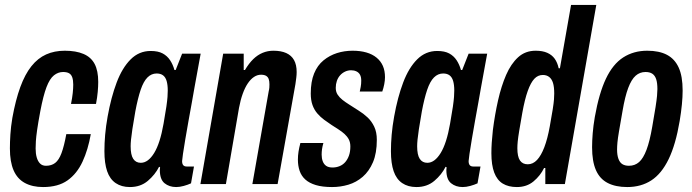

<svg xmlns="http://www.w3.org/2000/svg" viewBox="-20 -744 2798 776"><path d="M154 12Q111 12 80.5 -4.5Q50 -21 35 -55.5Q20 -90 20 -144Q20 -170 22 -201Q24 -232 30 -268Q43 -340 62 -392Q81 -444 107 -476.5Q133 -509 166.5 -524Q200 -539 242 -539Q287 -539 317.5 -526Q348 -513 362.5 -485.5Q377 -458 377 -413Q377 -395 375 -372.5Q373 -350 368 -324H267Q272 -349 274 -368Q276 -387 276 -402Q276 -420 272 -431.5Q268 -443 259 -448Q250 -453 235 -453Q215 -453 198 -439.5Q181 -426 168 -392Q155 -358 143 -295Q134 -247 130 -218.5Q126 -190 125 -173.5Q124 -157 124 -144Q124 -123 128.5 -107.5Q133 -92 142 -83Q151 -74 166 -74Q188 -74 203 -85.5Q218 -97 228.5 -125Q239 -153 248 -202H347Q336 -139 313.5 -90.5Q291 -42 253 -15Q215 12 154 12Z M505 12Q471 12 447.5 -4Q424 -20 413 -52Q402 -84 402 -133Q402 -165 405 -199.5Q408 -234 415 -273Q429 -351 451.5 -410.5Q474 -470 508 -504Q542 -538 589 -538Q619 -538 637.5 -528Q656 -518 667.5 -500.5Q679 -483 685 -461H690L716 -527H791L766 -390Q762 -366 755.5 -330.5Q749 -295 742 -256Q735 -217 729 -181.5Q723 -146 719.5 -122Q716 -98 716 -93Q716 -82 720.5 -76.5Q725 -71 735 -71H764L752 -3Q739 3 722.5 7.5Q706 12 692 12Q664 12 645 -3.5Q626 -19 626 -57Q626 -59 626.5 -62Q627 -65 627 -68L623 -70Q607 -38 577.5 -13Q548 12 505 12ZM549 -86Q564 -86 577.5 -96Q591 -106 603 -125.5Q615 -145 624.5 -174.5Q634 -204 641 -244Q649 -289 652.5 -313.5Q656 -338 657 -352.5Q658 -367 658 -378Q658 -401 653.5 -416.5Q649 -432 639 -439.5Q629 -447 613 -447Q592 -447 576 -431Q560 -415 548.5 -381Q537 -347 527 -294Q519 -249 515 -222Q511 -195 509.5 -179.5Q508 -164 508 -153Q508 -118 518.5 -102Q529 -86 549 -86Z M790 0 882 -527H965V-461H970Q986 -488 1003.5 -505Q1021 -522 1041.5 -530.5Q1062 -539 1085 -539Q1116 -539 1137 -529.5Q1158 -520 1168.5 -501Q1179 -482 1179 -453Q1179 -442 1177.5 -430Q1176 -418 1174 -404L1102 0H1000L1066 -375Q1068 -383 1068.5 -389.5Q1069 -396 1069 -403Q1069 -416 1066 -424.5Q1063 -433 1055.5 -437.5Q1048 -442 1035 -442Q1020 -442 1006.5 -433Q993 -424 981.5 -407Q970 -390 961 -365Q952 -340 946 -308L893 0Z M1322 12Q1283 12 1256.5 4Q1230 -4 1214 -18.5Q1198 -33 1191 -53.5Q1184 -74 1184 -99Q1184 -115 1186.5 -131Q1189 -147 1194 -166H1287Q1283 -152 1281.5 -141Q1280 -130 1280 -119Q1280 -104 1284.5 -92Q1289 -80 1298.5 -73.5Q1308 -67 1324 -67Q1339 -67 1352.5 -72.5Q1366 -78 1375.5 -89Q1385 -100 1390.5 -115.5Q1396 -131 1396 -152Q1396 -169 1389.5 -181Q1383 -193 1372.5 -202.5Q1362 -212 1348 -221Q1334 -230 1320 -239Q1305 -249 1290 -260Q1275 -271 1262.5 -285.5Q1250 -300 1243 -319.5Q1236 -339 1236 -366Q1236 -414 1249.5 -447Q1263 -480 1287.5 -500Q1312 -520 1342 -529.5Q1372 -539 1405 -539Q1436 -539 1460.5 -532Q1485 -525 1502 -511Q1519 -497 1527.5 -477.5Q1536 -458 1536 -432Q1536 -419 1533 -403.5Q1530 -388 1525 -374H1434Q1439 -396 1439.5 -405Q1440 -414 1440 -418Q1440 -433 1435 -442Q1430 -451 1420.5 -455.5Q1411 -460 1399 -460Q1386 -460 1374.5 -454.5Q1363 -449 1354.5 -439.5Q1346 -430 1341.5 -417Q1337 -404 1337 -389Q1337 -373 1344.5 -361.5Q1352 -350 1364 -340.5Q1376 -331 1392 -321Q1410 -309 1429.5 -297Q1449 -285 1465.5 -269.5Q1482 -254 1492.5 -232Q1503 -210 1503 -179Q1503 -125 1487.5 -88.5Q1472 -52 1446 -29.5Q1420 -7 1388 2.5Q1356 12 1322 12Z M1663 12Q1629 12 1605.5 -4Q1582 -20 1571 -52Q1560 -84 1560 -133Q1560 -165 1563 -199.5Q1566 -234 1573 -273Q1587 -351 1609.5 -410.5Q1632 -470 1666 -504Q1700 -538 1747 -538Q1777 -538 1795.5 -528Q1814 -518 1825.5 -500.5Q1837 -483 1843 -461H1848L1874 -527H1949L1924 -390Q1920 -366 1913.5 -330.5Q1907 -295 1900 -256Q1893 -217 1887 -181.5Q1881 -146 1877.5 -122Q1874 -98 1874 -93Q1874 -82 1878.5 -76.5Q1883 -71 1893 -71H1922L1910 -3Q1897 3 1880.5 7.5Q1864 12 1850 12Q1822 12 1803 -3.5Q1784 -19 1784 -57Q1784 -59 1784.5 -62Q1785 -65 1785 -68L1781 -70Q1765 -38 1735.5 -13Q1706 12 1663 12ZM1707 -86Q1722 -86 1735.5 -96Q1749 -106 1761 -125.5Q1773 -145 1782.5 -174.5Q1792 -204 1799 -244Q1807 -289 1810.5 -313.5Q1814 -338 1815 -352.5Q1816 -367 1816 -378Q1816 -401 1811.5 -416.5Q1807 -432 1797 -439.5Q1787 -447 1771 -447Q1750 -447 1734 -431Q1718 -415 1706.5 -381Q1695 -347 1685 -294Q1677 -249 1673 -222Q1669 -195 1667.5 -179.5Q1666 -164 1666 -153Q1666 -118 1676.5 -102Q1687 -86 1707 -86Z M2069 12Q2035 12 2012 -2Q1989 -16 1977.5 -46.5Q1966 -77 1966 -125Q1966 -145 1967.5 -168Q1969 -191 1972 -218Q1980 -281 1993 -338.5Q2006 -396 2025.5 -441Q2045 -486 2074 -512.5Q2103 -539 2145 -539Q2173 -539 2192 -530.5Q2211 -522 2222 -506.5Q2233 -491 2238 -468H2243L2288 -724H2390L2263 0H2184V-65H2179Q2164 -34 2136.5 -11Q2109 12 2069 12ZM2113 -80Q2134 -80 2150.5 -97.5Q2167 -115 2180 -149Q2193 -183 2202 -233Q2210 -277 2214 -302.5Q2218 -328 2219 -342Q2220 -356 2220 -366Q2220 -393 2215 -409Q2210 -425 2199.5 -433Q2189 -441 2174 -441Q2154 -441 2139.5 -425.5Q2125 -410 2113 -376.5Q2101 -343 2091 -288Q2083 -243 2078.5 -215.5Q2074 -188 2072.5 -172.5Q2071 -157 2071 -145Q2071 -111 2081.5 -95.5Q2092 -80 2113 -80Z M2515 12Q2468 12 2436 -4.5Q2404 -21 2388.5 -56.5Q2373 -92 2373 -149Q2373 -174 2375.5 -205Q2378 -236 2384 -271Q2401 -367 2429 -426Q2457 -485 2499 -512Q2541 -539 2596 -539Q2644 -539 2675.5 -522.5Q2707 -506 2723 -471Q2739 -436 2739 -378Q2739 -353 2736 -322Q2733 -291 2727 -255Q2711 -160 2682.5 -101Q2654 -42 2612.5 -15Q2571 12 2515 12ZM2522 -74Q2546 -74 2563 -89Q2580 -104 2593 -138.5Q2606 -173 2616 -231Q2625 -282 2629.5 -311Q2634 -340 2635.5 -356.5Q2637 -373 2637 -384Q2637 -409 2632 -424Q2627 -439 2616.5 -446Q2606 -453 2589 -453Q2566 -453 2549 -438Q2532 -423 2519 -388.5Q2506 -354 2496 -295Q2487 -244 2482 -214.5Q2477 -185 2475.5 -168.5Q2474 -152 2474 -140Q2474 -117 2479.5 -102Q2485 -87 2495.5 -80.5Q2506 -74 2522 -74Z"/></svg>

Font: Archivo ExtraCondensed SemiBold
Style: Italic
Weight: 600
Width: 2
Italic angle: -10°
Designer: Hector Gatti
Foundry: Omnibus-Type
Version: Version 2.001